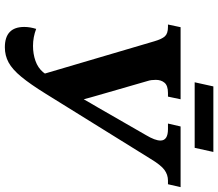

<svg xmlns="http://www.w3.org/2000/svg" viewBox="-74 -815 899 791"><g transform="rotate(90 375.5 -419.5)"><path d="M175 10Q91 10 91 -70Q91 -93 99 -119Q133 -106 169 -106Q202 -106 230.5 -116Q259 -126 277 -147L283 -155L150 -606Q141 -637 129.5 -649.5Q118 -662 91 -662H81L92 -714H389L378 -662H363Q333 -662 321 -648Q309 -634 309 -612Q309 -603 310 -594.5Q311 -586 314 -577L372 -376Q377 -359 381 -344.5Q385 -330 389 -315Q397 -329 405 -343Q413 -357 422 -372L537 -572Q559 -609 559 -631Q559 -662 512 -662H489L501 -714H751L739 -662H724Q700 -662 680 -647.5Q660 -633 633 -588L366 -158Q327 -95 296.5 -58Q266 -21 237.5 -5.5Q209 10 175 10ZM319 -772 336 -849H606L589 -772Z"/></g></svg>

Font: Noto Serif SemiCondensed
Style: Bold Italic
Weight: 700
Width: 4
Italic angle: -12°
Designer: Monotype Design Team
Foundry: Monotype Imaging Inc.
Version: Version 2.014